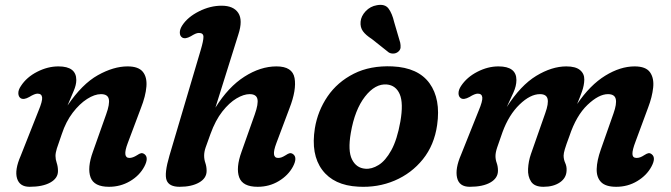

<svg xmlns="http://www.w3.org/2000/svg" viewBox="-20 -742 2708 775"><path d="M63.5 -345.5Q54.5 -351.5 54 -365.2Q53.5 -379 64.5 -395Q87.5 -430.5 130 -452.2Q172.5 -474 216 -474Q288 -474 288 -419Q288 -399.5 277.5 -375Q267 -350.5 252.5 -316Q311.5 -403 375 -438.5Q438.5 -474 495 -474Q538.5 -474 556.2 -452.5Q574 -431 571 -392.8Q568 -354.5 548.5 -305L495.5 -164Q473 -104.5 502.5 -104.5Q516 -104.5 534 -116Q542.5 -122 549.2 -123.5Q556 -125 563.5 -119.5Q581.5 -105.5 562.5 -69.5Q543 -33 504.5 -10.5Q466 12 420 12Q359.5 12 345.5 -26.2Q331.5 -64.5 355 -129.5L408.5 -280.5Q423.5 -322 419.2 -342Q415 -362 387.5 -362Q362 -362 331.5 -342.5Q301 -323 273.5 -287Q246 -251 229.5 -201Q215 -160.5 209.5 -142.8Q204 -125 204 -112.5Q204 -99 209 -84.2Q214 -69.5 214 -51.5Q214 -22.5 183 -5.2Q152 12 99.5 12Q59 12 48.8 -22Q38.5 -56 63.5 -113L135.5 -295Q152 -334.5 150 -349.2Q148 -364 131.5 -364Q120 -364 98 -350.5Q76 -338 63.5 -345.5Z M1162.5 -69.5Q1143.5 -34 1105.2 -11Q1067 12 1020 12Q959.5 12 945.5 -26.2Q931.5 -64.5 955 -129.5L1008.5 -280.5Q1023.5 -323 1019 -342.5Q1014.5 -362 987.5 -362Q964 -362 934.8 -344.8Q905.5 -327.5 877.5 -292Q849.5 -256.5 829.5 -201Q815.5 -163.5 809.8 -146.2Q804 -129 804 -113.5Q804 -98.5 809 -84Q814 -69.5 814 -52Q814 -22.5 783.5 -5.2Q753 12 705 12Q662.5 12 652.5 -14.5Q642.5 -41 664 -114L790 -539.5Q801.5 -578 801.2 -593.5Q801 -609 783 -609Q776 -609 768.2 -605.5Q760.5 -602 750 -595.5Q727.5 -583 715.5 -590.5Q706 -596.5 705.8 -610.2Q705.5 -624 716 -640Q738 -673.5 783.2 -696.2Q828.5 -719 874.5 -719Q922.5 -719 941.8 -689.8Q961 -660.5 942 -602.5L849.5 -307.5Q901.5 -391 966.5 -432.5Q1031.5 -474 1096 -474Q1160.5 -474 1169 -426.8Q1177.5 -379.5 1148.5 -305L1095.5 -164Q1073 -104.5 1102.5 -104.5Q1110 -104.5 1116.8 -107Q1123.5 -109.5 1134 -116Q1142.5 -122 1149.2 -123.5Q1156 -125 1163.5 -119.5Q1181.5 -105.5 1162.5 -69.5Z M1564.5 -474Q1668 -469 1713.8 -405.8Q1759.5 -342.5 1744.5 -237.5Q1733 -156.5 1687 -99.2Q1641 -42 1572.8 -13Q1504.5 16 1426 11.5Q1327.5 6.5 1280.8 -56Q1234 -118.5 1251 -224.5Q1262.5 -294.5 1302.2 -352.8Q1342 -411 1408.2 -444.5Q1474.5 -478 1564.5 -474ZM1454 -61Q1480 -58.5 1508 -75.8Q1536 -93 1559.5 -135.5Q1583 -178 1596 -251Q1609 -326 1593.5 -361.8Q1578 -397.5 1541.5 -401Q1494.5 -405 1453.2 -352Q1412 -299 1396 -205.5Q1383.5 -133 1400.8 -98.5Q1418 -64 1454 -61ZM1571 -653 1595.5 -569.5Q1597.5 -559.5 1596.8 -549.8Q1596 -540 1586.5 -532.5Q1578 -526 1567.5 -525.8Q1557 -525.5 1549 -530.5L1481 -584.5Q1456 -600.5 1444.8 -616.2Q1433.5 -632 1435.5 -654.5Q1437.5 -677 1456 -696.8Q1474.5 -716.5 1501.5 -721Q1534 -727 1548.5 -707.2Q1563 -687.5 1571 -653Z M2123 -120 2181 -285.5Q2195 -324.5 2190.2 -343.2Q2185.5 -362 2159.5 -362Q2120.5 -362 2077.2 -320.2Q2034 -278.5 2008.5 -209Q1993.5 -167 1986.8 -146.8Q1980 -126.5 1980 -112Q1980 -98 1985 -84Q1990 -70 1990 -53Q1990 -23 1959.5 -5.5Q1929 12 1876 12Q1833.5 12 1825 -24.5Q1816.5 -61 1841 -117.5L1912 -295Q1928.5 -334 1926.8 -349Q1925 -364 1908.5 -364Q1896.5 -364 1875 -350.5Q1852 -338 1840.5 -345.5Q1831 -351.5 1830.8 -365.2Q1830.5 -379 1841 -395Q1864.5 -430.5 1906.8 -452.2Q1949 -474 1992 -474Q2064.5 -474 2064.5 -419Q2064.5 -395 2052.2 -368Q2040 -341 2025.5 -310Q2081.5 -397.5 2144.5 -435.8Q2207.5 -474 2266 -474Q2303.5 -474 2321.2 -459.2Q2339 -444.5 2338.5 -420.5Q2338 -397.5 2329.2 -372.8Q2320.5 -348 2309.5 -322Q2362 -399 2423 -436.5Q2484 -474 2541.5 -474Q2587 -474 2603.8 -450.2Q2620.5 -426.5 2616.5 -388.5Q2612.5 -350.5 2596 -307.5L2545.5 -171Q2532 -136 2532.8 -120.2Q2533.5 -104.5 2549.5 -104.5Q2556.5 -104.5 2563.8 -107Q2571 -109.5 2581 -116Q2590 -122 2596.8 -123.5Q2603.5 -125 2610.5 -119.5Q2629 -105.5 2609.5 -69.5Q2590.5 -34 2552.2 -11Q2514 12 2467.5 12Q2424.5 12 2406 -7.2Q2387.5 -26.5 2388.5 -60.2Q2389.5 -94 2405 -138L2456.5 -284.5Q2470 -322.5 2465.5 -342.2Q2461 -362 2434 -362Q2397 -362 2351.5 -318.8Q2306 -275.5 2278.5 -193Q2265 -157 2260 -140Q2255 -123 2255 -114Q2255 -98.5 2261.5 -84.2Q2268 -70 2267 -53.5Q2266 -23.5 2240 -5.8Q2214 12 2173.5 12Q2137.5 12 2123.8 -8.8Q2110 -29.5 2111.5 -60.2Q2113 -91 2123 -120Z"/></svg>

Font: Fraunces 9pt S100 SemiBold
Style: Italic
Weight: 600
Italic angle: -16°
Version: Version 1.000; ttfautohint (v1.8.3)